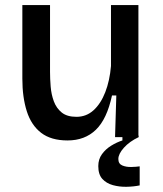

<svg xmlns="http://www.w3.org/2000/svg" viewBox="-20 -540 641 756"><path d="M246 13Q181 13 142 -17Q103 -47 85.5 -102Q68 -157 68 -230V-520H177V-257Q177 -230 179.5 -199Q182 -168 192 -141Q202 -114 223 -97Q244 -80 281 -80Q320 -80 348.5 -106Q377 -132 394.5 -177Q412 -222 417 -280V-520H525V0H433L438 -164H421Q401 -71 357.5 -29Q314 13 246 13ZM530 190Q506 195 478 195.5Q450 196 424.5 189Q399 182 383 164.5Q367 147 367 114Q367 87 381.5 67Q396 47 418 33.5Q440 20 462 13V-6H526V0Q490 17 468 41.5Q446 66 446 86Q446 105 461.5 111.5Q477 118 497 117.5Q517 117 530 115Z"/></svg>

Font: Bricolage Grotesque 10pt Medium
Style: Regular
Weight: 500
Designer: Mathieu Triay
Foundry: Atelier Triay
Version: Version 1.000; ttfautohint (v1.8.4.7-5d5b);gftools[0.9.32]